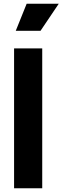

<svg xmlns="http://www.w3.org/2000/svg" viewBox="-20 -1003 333 1023"><path d="M55 0H205V-745H55ZM64 -839H196L293 -983H122Z"/></svg>

Font: Plus Jakarta Sans ExtraBold
Style: Regular
Weight: 800
Designer: Gumpita Rahayu
Foundry: Tokotype
Version: Version 2.004; ttfautohint (v1.8.3)